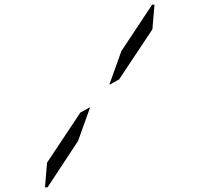

<svg xmlns="http://www.w3.org/2000/svg" viewBox="-20 -912 856 824"><path d="M367 -452 315 -307 184 -108H173L182 -214L325 -429ZM449 -548 501 -693 633 -892H643L634 -786L491 -571Z"/></svg>

Font: DSEG14 Modern Mini
Style: Light Italic
Weight: 300
Italic angle: -5°
Designer: Keshikan(Twitter:@keshinomi_88pro)
Version: Version 0.46